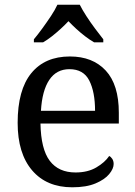

<svg xmlns="http://www.w3.org/2000/svg" viewBox="-20 -786 575 816"><path d="M287 10Q178 10 116.5 -62Q55 -134 55 -264Q55 -404 113 -475Q171 -546 277 -546Q374 -546 429.5 -486Q485 -426 485 -307V-261H152Q154 -152 191.5 -102.5Q229 -53 301 -53Q353 -53 389.5 -74.5Q426 -96 444 -123Q451 -120 457 -111Q463 -102 463 -89Q463 -69 444 -46Q425 -23 386 -6.5Q347 10 287 10ZM384 -315Q384 -395 359.5 -443.5Q335 -492 275 -492Q220 -492 189.5 -446.5Q159 -401 154 -315ZM124 -619Q140 -638 159 -664Q178 -690 196 -717Q214 -744 224 -766H319Q330 -744 347.5 -717Q365 -690 384.5 -664Q404 -638 419 -619V-606H380Q361 -617 341.5 -632Q322 -647 304 -663.5Q286 -680 271 -696Q256 -680 238 -663.5Q220 -647 201 -632Q182 -617 163 -606H124Z"/></svg>

Font: Noto Serif Georgian
Style: Regular
Weight: 400
Designer: Monotype Design Team, Akaki Razmadze
Foundry: Google LLC
Version: Version 2.002